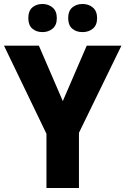

<svg xmlns="http://www.w3.org/2000/svg" viewBox="-20 -943 629 963"><path d="M295 -436 415 -714H589L376 -277V0H213V-272L0 -714H175ZM122 -852Q122 -888 142 -905.5Q162 -923 193 -923Q223 -923 244 -905Q265 -887 265 -852Q265 -817 244 -799.5Q223 -782 193 -782Q162 -782 142 -799.5Q122 -817 122 -852ZM322 -852Q322 -888 342.5 -905.5Q363 -923 394 -923Q425 -923 446 -905Q467 -887 467 -852Q467 -817 446 -799.5Q425 -782 394 -782Q362 -782 342 -799.5Q322 -817 322 -852Z"/></svg>

Font: Noto Sans Malayalam SemiCondensed ExtraBold
Style: Regular
Weight: 800
Width: 4
Designer: Jelle Bosma - Monotype Design Team
Foundry: Monotype Imaging Inc.
Version: Version 2.104; ttfautohint (v1.8.4.7-5d5b)